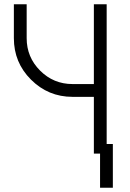

<svg xmlns="http://www.w3.org/2000/svg" viewBox="-20 -720 609 900"><path d="M45 -700V-541Q45 -427 125 -347Q206 -266 320 -266H420V0H480V-700H420V-326H320Q231 -326 168 -389Q105 -452 105 -541V-700ZM449 160H509V-45H449Z"/></svg>

Font: Unageo
Style: Light
Weight: 300
Designer: Richard Sepsi
Foundry: Richard Sepsi
Version: Version 2.000